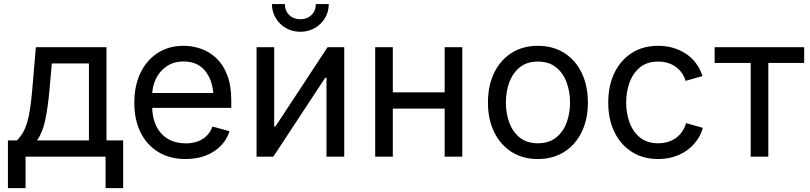

<svg xmlns="http://www.w3.org/2000/svg" viewBox="-20 -781 4038 957"><path d="M19.5 156.7V-81.1H64.5Q81.1 -98.1 93.3 -118.4Q105.5 -138.7 114.3 -167Q123 -195.3 129.4 -235.6Q135.7 -275.9 140.6 -332L158.7 -545.9H510.7V-81.1H593.8V156.7H506.3V0H107.4V156.7ZM164.1 -81.1H423.3V-464.8H238.3L226.6 -332Q218.8 -245.1 205.3 -181.9Q191.9 -118.7 164.1 -81.1Z M905.3 11.7Q826.2 11.7 768.8 -23.4Q711.4 -58.6 680.4 -121.6Q649.4 -184.6 649.4 -268.6Q649.4 -352.5 679.7 -416.5Q710 -480.5 765.4 -516.6Q820.8 -552.7 895 -552.7Q938.5 -552.7 980.7 -538.3Q1022.9 -523.9 1057.4 -491.9Q1091.8 -460 1112.3 -407.7Q1132.8 -355.5 1132.8 -279.8V-243.2H709V-317.4H1085.4L1044.4 -290Q1044.4 -343.8 1027.6 -385.5Q1010.7 -427.2 977.5 -450.9Q944.3 -474.6 895 -474.6Q845.7 -474.6 810.5 -450.4Q775.4 -426.3 756.8 -387.5Q738.3 -348.6 738.3 -304.2V-254.9Q738.3 -194.3 759.3 -152.1Q780.3 -109.9 818.1 -88.1Q856 -66.4 905.8 -66.4Q938 -66.4 964.4 -75.7Q990.7 -85 1009.8 -103.8Q1028.8 -122.6 1039.1 -150.4L1124 -127Q1111.3 -85.9 1081.1 -54.7Q1050.8 -23.4 1006.1 -5.9Q961.4 11.7 905.3 11.7Z M1695.8 0H1607.4V-393.6H1601.1L1342.3 0H1258.8V-545.9H1346.7V-150.9H1353L1612.8 -545.9H1695.8ZM1477.1 -622.6Q1437.5 -622.6 1405.5 -640.9Q1373.5 -659.2 1354.5 -690.7Q1335.4 -722.2 1335.4 -760.7H1399.9Q1399.9 -727.5 1421.6 -706.3Q1443.4 -685.1 1477.1 -685.1Q1510.7 -685.1 1532.5 -706.3Q1554.2 -727.5 1554.2 -760.7H1618.7Q1618.7 -722.2 1599.9 -690.9Q1581.1 -659.7 1549.1 -641.1Q1517.1 -622.6 1477.1 -622.6Z M2216.3 -320.8V-239.7H1917V-320.8ZM1938 -545.9V0H1850.1V-545.9ZM2284.2 -545.9V0H2196.3V-545.9Z M2660.6 11.7Q2586.4 11.7 2530.5 -23.4Q2474.6 -58.6 2443.4 -122.1Q2412.1 -185.5 2412.1 -269.5Q2412.1 -355 2443.4 -418.7Q2474.6 -482.4 2530.5 -517.6Q2586.4 -552.7 2660.6 -552.7Q2735.4 -552.7 2791.5 -517.6Q2847.7 -482.4 2878.9 -418.7Q2910.2 -355 2910.2 -269.5Q2910.2 -185.5 2878.9 -122.1Q2847.7 -58.6 2791.5 -23.4Q2735.4 11.7 2660.6 11.7ZM2660.6 -66.9Q2715.8 -66.9 2751.5 -95.2Q2787.1 -123.5 2804.2 -169.7Q2821.3 -215.8 2821.3 -269.5Q2821.3 -323.7 2804.2 -370.4Q2787.1 -417 2751.5 -445.6Q2715.8 -474.1 2660.6 -474.1Q2606 -474.1 2570.8 -445.6Q2535.6 -417 2518.6 -370.6Q2501.5 -324.2 2501.5 -269.5Q2501.5 -215.8 2518.6 -169.7Q2535.6 -123.5 2570.8 -95.2Q2606 -66.9 2660.6 -66.9Z M3260.3 11.7Q3186 11.7 3130.1 -23.4Q3074.2 -58.6 3043 -122.1Q3011.7 -185.5 3011.7 -269.5Q3011.7 -355 3043 -418.7Q3074.2 -482.4 3130.1 -517.6Q3186 -552.7 3260.3 -552.7Q3299.8 -552.7 3335 -542.5Q3370.1 -532.2 3399.2 -512.9Q3428.2 -493.7 3449.2 -465.6Q3470.2 -437.5 3481.4 -401.9L3397 -377.9Q3391.1 -398.9 3378.9 -416.5Q3366.7 -434.1 3349.4 -447Q3332 -460 3309.6 -467Q3287.1 -474.1 3260.3 -474.1Q3205.6 -474.1 3170.4 -445.6Q3135.3 -417 3118.2 -370.6Q3101.1 -324.2 3101.1 -269.5Q3101.1 -215.8 3118.2 -169.7Q3135.3 -123.5 3170.4 -95.2Q3205.6 -66.9 3260.3 -66.9Q3287.6 -66.9 3310.5 -74.2Q3333.5 -81.5 3351.3 -95Q3369.1 -108.4 3381.3 -127Q3393.6 -145.5 3399.4 -167.5L3483.4 -143.6Q3472.7 -106.9 3451.4 -78.4Q3430.2 -49.8 3400.9 -29.5Q3371.6 -9.3 3335.9 1.2Q3300.3 11.7 3260.3 11.7Z M3721.7 0V-467.3H3542V-545.9H3988.3V-467.3H3809.6V0Z"/></svg>

Font: Inter Variable
Style: Regular
Weight: 400
Designer: Rasmus Andersson
Foundry: rsms
Version: Version 4.001;git-9221beed3